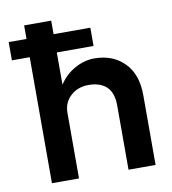

<svg xmlns="http://www.w3.org/2000/svg" viewBox="-79 -769 752 839"><g transform="rotate(-10 296.5 -350.0)"><path d="M423.8 -285.2Q423.8 -341.3 395.5 -368.2Q367.2 -395 314.9 -395Q267.6 -395 235.8 -365.7Q204.1 -336.4 204.1 -291V0H84V-559.1H4.9V-640.1H84V-700.2H204.1V-640.1H367.2V-559.1H204.1V-416Q231.4 -458 273.7 -481.4Q315.9 -504.9 360.8 -504.9Q442.4 -504.9 493.2 -453.6Q543.9 -402.3 543.9 -310.1V0H423.8Z"/></g></svg>

Font: Overused Grotesk SemiBold
Style: Regular
Weight: 600
Version: Version 0.002